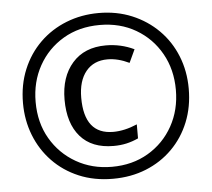

<svg xmlns="http://www.w3.org/2000/svg" viewBox="-52 -780 935 847"><g transform="rotate(-5 415.5 -357.0)"><path d="M415 10Q332 10 264.5 -18.5Q197 -47 148.5 -97.5Q100 -148 74 -214.5Q48 -281 48 -357Q48 -438 76 -505.5Q104 -573 154 -622Q204 -671 271 -697.5Q338 -724 415 -724Q495 -724 562 -696Q629 -668 678.5 -618.5Q728 -569 755 -502Q782 -435 782 -357Q782 -277 755 -210Q728 -143 678.5 -93.5Q629 -44 562 -17Q495 10 415 10ZM415 -43Q506 -43 576 -84.5Q646 -126 685.5 -197Q725 -268 725 -357Q725 -447 685 -518Q645 -589 575 -630Q505 -671 415 -671Q323 -671 253 -629.5Q183 -588 143.5 -517Q104 -446 104 -357Q104 -265 145 -194.5Q186 -124 256.5 -83.5Q327 -43 415 -43ZM430 -134Q334 -134 283 -192.5Q232 -251 232 -356Q232 -457 285.5 -518Q339 -579 434 -579Q500 -579 559 -551L532 -493Q482 -517 436 -517Q375 -517 340.5 -475Q306 -433 306 -358Q306 -196 434 -196Q484 -196 540 -220V-158Q514 -146 487.5 -140Q461 -134 430 -134Z"/></g></svg>

Font: Noto Sans Thai Cond
Style: Regular
Weight: 400
Width: 3
Designer: Monotype Design Team
Foundry: Monotype Imaging Inc.
Version: Version 2.002; ttfautohint (v1.8.4.7-5d5b)